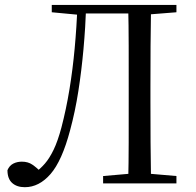

<svg xmlns="http://www.w3.org/2000/svg" viewBox="-20 -748 800 783"><path d="M10.4 -54Q18.2 -72.5 33.8 -80.6Q49.4 -88.7 69.1 -88.7Q94.4 -88.7 111.9 -76.6Q129.5 -64.6 151.7 -42.7V-36.4H122.7V-43.7Q144.8 -59.7 163.3 -81.1Q181.9 -102.6 198.7 -137.4Q215.6 -172.3 230.5 -228.1Q250.1 -303.1 263.4 -384.2Q276.7 -465.4 284.6 -551.6Q292.6 -637.9 295.9 -728H331.7Q328.4 -635.3 320.4 -547Q312.4 -458.8 299.5 -376.2Q286.7 -293.6 265.9 -216.8Q232.9 -92.2 186.2 -38.4Q139.4 15.4 81.3 15.4Q48.8 15.4 29.6 -1.8Q10.4 -19 10.4 -54ZM502.7 0Q504.7 -83.6 504.8 -167.3Q504.9 -250.9 504.9 -336.8V-391.1Q504.9 -476.1 504.8 -560.5Q504.7 -645 502.7 -728H596Q594.5 -645.2 594 -560.7Q593.5 -476.1 593.5 -391.1V-337Q593.5 -252.2 594 -168.1Q594.5 -84.1 596 0ZM400.5 0V-30.1L538.9 -42.1H559.9L699.5 -30.1V0ZM191.1 -698V-728H314.1V-687.6H301.5ZM550.4 -686.9V-728H699.5V-698L559.9 -686.9ZM314.1 -693V-728H550.4V-693Z"/></svg>

Font: Noto Serif HK
Style: Regular
Weight: 200
Designer: Ryoko NISHIZUKA 西塚涼子 (kana & ideographs); Frank Grießhammer (Latin, Greek & Cyrillic); Wenlong ZHANG 张文龙 (bopomofo); San
Foundry: Adobe
Version: Version 2.001;hotconv 1.1.0;makeotfexe 2.6.0